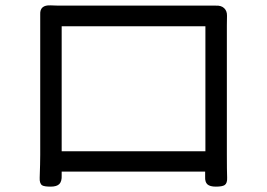

<svg xmlns="http://www.w3.org/2000/svg" viewBox="-20 -696 996 716"><path d="M169 0Q145 0 137 -5Q127 -12 128 -33Q130 -89 130 -119V-601Q130 -622 130 -642Q128 -678 169 -676Q187 -675 216 -675H742Q764 -675 785 -675Q805 -676 816 -665.5Q827 -655 826.5 -637Q826 -619 826 -601V-118Q826 -61 827 -34Q828 -13 818 -6Q809 0 785 0Q763 0 753.5 -8.5Q744 -17 745 -37Q745 -47 745 -56H477H210Q210 -49 210 -42Q211 -20 201.5 -10Q192 0 169 0ZM210 -132H478H746V-598H210Z"/></svg>

Font: GenSenRounded JP R
Style: Regular
Weight: 400
Version: Version 1.501;PS 1;hotconv 16.6.51;makeotf.lib2.5.65220